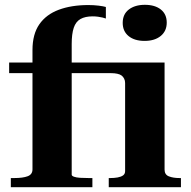

<svg xmlns="http://www.w3.org/2000/svg" viewBox="-20 -778 792 798"><path d="M18 -518H463V-474H18ZM581 -608Q539 -608 514.5 -628Q490 -648 490 -683Q490 -719 515.5 -738.5Q541 -758 582 -758Q624 -758 648.5 -738.5Q673 -719 673 -684Q673 -649 648 -628.5Q623 -608 581 -608ZM432 0V-38H439Q455 -38 469 -40.5Q483 -43 491.5 -49Q500 -55 500 -67V-433Q500 -443 496 -451Q492 -459 485.5 -464Q479 -469 467.5 -471.5Q456 -474 441 -474H427V-518H664V-73Q664 -52 682 -45Q700 -38 726 -38H732V0ZM364 0H25V-38H40Q75 -38 95 -45.5Q115 -53 115 -74V-570Q115 -636 143.5 -677Q172 -718 224.5 -737.5Q277 -757 347 -757Q370 -757 390 -754.5Q410 -752 420 -749V-701Q415 -703 406.5 -705Q398 -707 387.5 -708.5Q377 -710 365 -710Q334 -710 314.5 -699Q295 -688 286.5 -662.5Q278 -637 278 -595V-52Q278 -47 287.5 -43.5Q297 -40 313 -39Q329 -38 348 -38H364Z"/></svg>

Font: Roboto Serif 120pt Expanded SemiBold
Style: Regular
Weight: 600
Width: 7
Designer: Greg Gazdowicz
Foundry: Commercial Type
Version: Version 1.008